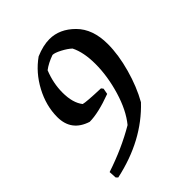

<svg xmlns="http://www.w3.org/2000/svg" viewBox="-185 -616 832 832"><g transform="rotate(-45 231.0 -199.5)"><path d="M50 118 42 110 40 75Q149 39 239 -14Q280 -64 304 -144.5Q328 -225 328 -300Q328 -371 305 -417Q289 -432 263 -445.5Q237 -459 224 -459Q187 -446 162 -427Q139 -370 139 -313Q139 -250 166 -216Q182 -211 270 -208L277 -199L272 -172Q186 -140 133 -140Q48 -167 48 -254Q48 -323 83.5 -389.5Q119 -456 177 -497Q224 -517 263 -517Q325 -517 376 -466Q427 -415 427 -323Q427 -257 405.5 -180Q384 -103 350 -43Q236 78 50 118Z"/></g></svg>

Font: Albura Medium
Style: Italic
Weight: 462
Italic angle: -7°
Designer: Mercedes Jáuregui
Foundry: Omnibus-Type Team
Version: Version 1.000